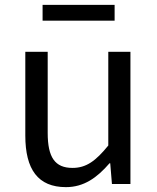

<svg xmlns="http://www.w3.org/2000/svg" viewBox="-20 -756 647 789"><path d="M251 13C325 13 379 -26 430 -85H433L440 0H516V-543H425V-158C373 -94 334 -66 278 -66C206 -66 176 -109 176 -210V-543H84V-199C84 -60 136 13 251 13ZM155 -671H451V-736H155Z"/></svg>

Font: Noto Sans KR
Style: Regular
Weight: 400
Designer: Ryoko NISHIZUKA 西塚涼子 (kana, bopomofo & ideographs); Paul D. Hunt (Latin, Greek & Cyrillic); Sandoll Communications 산돌커뮤니
Foundry: Adobe
Version: Version 2.004;hotconv 1.0.118;makeotfexe 2.5.65603